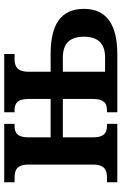

<svg xmlns="http://www.w3.org/2000/svg" viewBox="147 -723 576 910"><g transform="rotate(-90 435.0 -268.0)"><path d="M26 0H303V-49H295C265 -49 239 -57 239 -116V-258H421V-116C421 -57 395 -49 365 -49H358V0H634C769 0 848 -48 848 -158C848 -271 769 -316 634 -316H550V-420C550 -479 579 -487 613 -487H634V-536H358V-487H365C395 -487 421 -479 421 -420V-316H239V-420C239 -479 265 -487 295 -487H303V-536H26V-487H47C81 -487 110 -479 110 -420V-116C110 -57 81 -49 47 -49H26ZM550 -58V-258H618C681 -258 716 -228 716 -158C716 -89 681 -58 618 -58Z"/></g></svg>

Font: Noto Serif SemiBold
Style: Regular
Weight: 600
Designer: Monotype Design Team
Foundry: Monotype Imaging Inc.
Version: Version 2.013